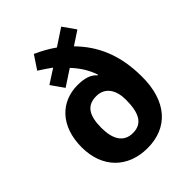

<svg xmlns="http://www.w3.org/2000/svg" viewBox="-218 -884 1013 1013"><g transform="rotate(-45 288.0 -378.0)"><path d="M213 -766 163 -691C187 -676 212 -659 234 -643L155 -592L205 -521L295 -580C332 -541 359 -498 375 -450L371 -448C350 -474 314 -487 260 -487C135 -487 43 -397 43 -239C43 -85 141 10 286 10C439 10 532 -94 532 -276C532 -442 479 -555 391 -645L467 -695L417 -766L323 -704C290 -728 253 -748 213 -766ZM288 -376C355 -376 386 -322 386 -253C386 -152 358 -101 288 -101C218 -101 189 -156 189 -238C189 -330 218 -376 288 -376Z"/></g></svg>

Font: Noto Sans Myanmar UI SemiCondensed
Style: Bold
Weight: 700
Width: 4
Designer: Monotype Design Team
Foundry: Monotype Imaging Inc.
Version: Version 2.103